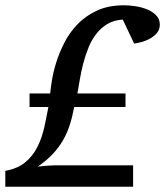

<svg xmlns="http://www.w3.org/2000/svg" viewBox="-24 -707 625 727"><path d="M581.1 -613.8Q581.1 -594.7 569.8 -581.8Q558.6 -568.8 543 -560.3Q527.3 -551.8 511 -547.6Q494.6 -543.5 483.9 -542L440.9 -632.8Q407.7 -630.9 383.3 -616.5Q358.9 -602.1 341.1 -579.3Q323.2 -556.6 311.5 -527.8Q299.8 -499 291.7 -468.5Q283.7 -438 278.6 -408Q273.4 -377.9 269 -353H451.2V-301.8H256.8Q250.5 -266.6 240.7 -235.6Q231 -204.6 215.1 -176.8Q199.2 -148.9 175.8 -124Q152.3 -99.1 119.1 -76.2Q140.1 -78.6 157.5 -79.8Q174.8 -81.1 187 -81.1H480V0H-3.9V-60.1Q43.5 -68.8 72 -92.8Q100.6 -116.7 117.2 -149.9Q127 -168.9 133.3 -188Q139.6 -207 144 -226.1Q148.4 -245.1 151.9 -264.2Q155.3 -283.2 159.2 -301.8H87.9V-353H166Q167.5 -370.1 172.4 -401.4Q177.2 -432.6 188.7 -469.7Q200.2 -506.8 219.7 -545.4Q239.3 -584 269.8 -615.5Q300.3 -647 343.5 -667Q386.7 -687 445.8 -687Q464.4 -687 487.8 -683.6Q511.2 -680.2 532 -671.9Q552.7 -663.6 566.9 -649.4Q581.1 -635.3 581.1 -613.8Z"/></svg>

Font: Charis SIL Eur
Style: Italic
Weight: 400
Italic angle: -11°
Foundry: SIL International
Version: Version 5.000